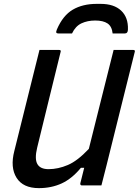

<svg xmlns="http://www.w3.org/2000/svg" viewBox="-20 -958 717 992"><path d="M181 14Q99 14 65.5 -39.5Q32 -93 54 -178Q77 -270 104 -379Q131 -488 159 -600Q165 -625 171.5 -650Q178 -675 184 -700H285Q297 -700 293 -689Q261 -561 230 -432.5Q199 -304 172 -195Q158 -137 173 -110.5Q188 -84 231 -84Q280 -84 330.5 -105.5Q381 -127 439 -189Q471 -317 503 -445Q535 -573 567 -700H668Q680 -700 676 -689Q640 -544 603.5 -398Q567 -252 531 -106Q524 -78 517 -51Q510 -24 504 0H403Q398 0 396 -3.5Q394 -7 395 -11Q405 -49 415 -91H398Q352 -35 299 -10.5Q246 14 181 14ZM352 -785H283Q273 -785 271 -789.5Q269 -794 274 -806Q305 -878 356 -908Q407 -938 480 -938H500Q569 -938 606 -903Q643 -868 641 -806Q641 -785 624 -785H562Q558 -822 535.5 -837Q513 -852 472 -852Q432 -852 401 -837.5Q370 -823 352 -785Z"/></svg>

Font: Recursive Sn Lnr St Med
Style: Italic
Weight: 500
Italic angle: -15°
Version: Version 1.079;hotconv 1.0.112;makeotfexe 2.5.65598; ttfautoh